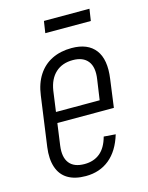

<svg xmlns="http://www.w3.org/2000/svg" viewBox="-108 -760 645 835"><g transform="rotate(-15 215.0 -342.5)"><path d="M174 7Q125 7 93.5 -12Q62 -31 49.5 -68.5Q37 -106 44 -158L75 -382Q82 -435 106 -472Q130 -509 168.5 -528Q207 -547 257 -547Q330 -547 363.5 -503Q397 -459 385 -374L368 -248H103L110 -296H327L312 -262L330 -387Q338 -440 316.5 -467.5Q295 -495 249 -495Q201 -495 171 -467.5Q141 -440 133 -389L100 -150Q93 -99 114 -72Q135 -45 182 -45Q224 -45 252 -68Q280 -91 293 -139L346 -135Q325 -65 281 -29Q237 7 174 7ZM377 -692 369 -639H164L172 -692Z"/></g></svg>

Font: Pathway Extreme Condensed Thin
Style: Italic
Weight: 250
Width: 3
Italic angle: -8°
Version: Version 1.001;gftools[0.9.26]